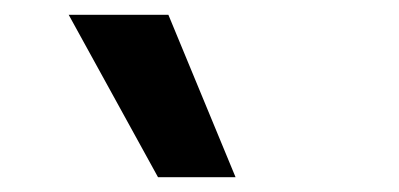

<svg xmlns="http://www.w3.org/2000/svg" viewBox="-20 -810 540 260"><path d="M194 -570 73 -790H208L299 -570Z"/></svg>

Font: M PLUS 1 Code Medium
Style: Regular
Weight: 500
Designer: Coji Morishita
Foundry: UNDERFOREST DESIGN
Version: Version 1.002